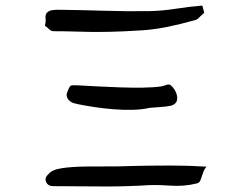

<svg xmlns="http://www.w3.org/2000/svg" viewBox="-20 -721 810 689"><path d="M188 -686Q270 -685 351.5 -682.5Q433 -680 514 -681Q562 -682 610 -689.5Q658 -697 706 -701L713 -675Q701 -665 693.5 -657Q686 -649 673 -647Q627 -634 580.5 -624.5Q534 -615 487 -612Q423 -608 379.5 -607Q336 -606 303.5 -606.5Q271 -607 240.5 -608Q210 -609 171 -609Q164 -609 156.5 -616Q149 -623 141 -629Q145 -643 143.5 -655Q142 -667 148 -675Q156 -683 167 -684.5Q178 -686 188 -686ZM517 -334Q492 -328 458 -327Q424 -326 387 -329Q350 -332 317.5 -337Q285 -342 263 -346.5Q241 -351 237 -354Q231 -357 225 -364Q219 -371 219 -382Q219 -384 224.5 -398Q230 -412 235 -414Q240 -416 265.5 -414.5Q291 -413 329 -411Q367 -409 410 -407.5Q453 -406 492 -406.5Q531 -407 559 -411Q568 -413 577.5 -416.5Q587 -420 594 -414Q606 -403 612 -388Q618 -373 615 -360.5Q612 -348 595 -342Q576 -338 556.5 -337Q537 -336 517 -334ZM408 -124Q470 -126 514 -126.5Q558 -127 591.5 -127Q625 -127 655.5 -126Q686 -125 721 -123Q713 -114 708.5 -100.5Q704 -87 700 -76Q696 -65 687 -63Q641 -51 587.5 -55Q534 -59 487 -55Q408 -51 329 -52Q250 -53 171 -53Q152 -53 145.5 -68Q139 -83 153 -95Q165 -112 202 -117.5Q239 -123 293 -123.5Q347 -124 408 -124Z"/></svg>

Font: Mynerve
Style: Regular
Weight: 400
Designer: Carolina Short
Foundry: Carolina Short
Version: Version 1.000; ttfautohint (v1.8.4.7-5d5b)